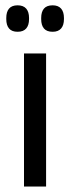

<svg xmlns="http://www.w3.org/2000/svg" viewBox="-20 -684 256 704"><path d="M68 0V-488H149V0ZM44.5 -567.5Q23.5 -567.5 13.2 -579.5Q3 -591.5 3 -614V-618Q3 -640.5 13.2 -652.5Q23.5 -664.5 44.5 -664.5Q65.5 -664.5 76 -652.5Q86.5 -640.5 86.5 -618V-614Q86.5 -591.5 76 -579.5Q65.5 -567.5 44.5 -567.5ZM173 -567.5Q151.5 -567.5 141.2 -579.5Q131 -591.5 131 -614V-618Q131 -640.5 141.2 -652.5Q151.5 -664.5 173 -664.5Q193.5 -664.5 204 -652.5Q214.5 -640.5 214.5 -618V-614Q214.5 -591.5 204 -579.5Q193.5 -567.5 173 -567.5Z"/></svg>

Font: Anek Gujarati Medium
Style: Regular
Weight: 400
Version: Version 1.003